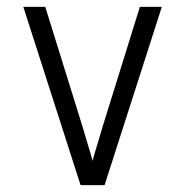

<svg xmlns="http://www.w3.org/2000/svg" viewBox="-20 -540 540 560"><path d="M215 0 48 -520H112L220 -173Q227 -148 235 -122.5Q243 -97 250 -71Q257 -97 265 -122.5Q273 -148 280 -173L388 -520H452L285 0Z"/></svg>

Font: Iosevka SS18 Light
Style: Regular
Weight: 300
Monospace: yes
Designer: Belleve Invis
Foundry: Belleve Invis
Version: Version 25.1.1; ttfautohint (v1.8.4)